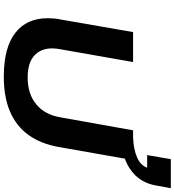

<svg xmlns="http://www.w3.org/2000/svg" viewBox="27 -958 943 1038"><g transform="rotate(90 499.0 -439.5)"><path d="M395 12Q239 12 159 -49.5Q79 -111 79 -226Q79 -242 80.5 -260Q82 -278 86 -296L154 -687H316L247 -295Q245 -285 243.5 -273.5Q242 -262 242 -251Q242 -187 282 -152Q322 -117 399 -117Q488 -117 544.5 -163.5Q601 -210 615 -295L685 -687H846L775 -284Q758 -188 710.5 -122Q663 -56 584.5 -22Q506 12 395 12ZM713 -619 725 -687Q790 -690 832.5 -709Q875 -728 887 -763H819L841 -891H998L984 -815Q974 -753 939 -711Q904 -669 847.5 -646Q791 -623 713 -619Z"/></g></svg>

Font: Archivo SemiExpanded
Style: Bold Italic
Weight: 700
Width: 6
Italic angle: -10°
Designer: Hector Gatti
Foundry: Omnibus-Type
Version: Version 2.001